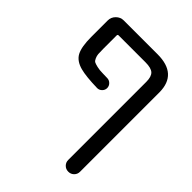

<svg xmlns="http://www.w3.org/2000/svg" viewBox="-209 -663 976 976"><g transform="rotate(45 278.5 -175.5)"><path d="M409.2 -407.2Q409.2 -444.3 393.1 -459.5Q377 -474.6 335.9 -474.6H142.6Q135.7 -474.6 135.7 -466.8V-372.1Q135.7 -345.7 136.7 -334Q137.7 -322.3 143.1 -310.1Q148.4 -297.9 155.3 -293.9Q162.1 -290 180.7 -285.6Q199.2 -281.2 221.7 -281.2Q234.4 -280.3 254.9 -280.3Q269.5 -280.3 280.3 -269.5Q291 -258.8 291 -244.1Q291 -229.5 280.3 -218.8Q269.5 -208 254.9 -208Q172.9 -210 132.8 -220.7Q85 -233.4 67.4 -266.6Q49.8 -299.8 49.8 -371.1V-489.3Q49.8 -512.7 66.9 -529.8Q84 -546.9 107.4 -546.9H350.6Q493.2 -546.9 494.1 -417V154.3Q494.1 171.9 481.9 184.1Q469.7 196.3 451.7 196.3Q433.6 196.3 421.4 184.1Q409.2 171.9 409.2 154.3Z"/></g></svg>

Font: Gen Jyuu Gothic Regular
Style: Regular
Weight: 400
Designer: [Source Han Sans]
Ryoko NISHIZUKA  (kana & ideographs); Paul D. Hunt (Latin, Greek & Cyrillic); Wenlong ZHANG  (bopomofo
Version: Version 1.002.20150607